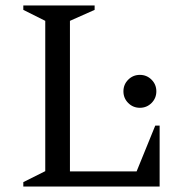

<svg xmlns="http://www.w3.org/2000/svg" viewBox="-20 -680 672 700"><path d="M65 0V-16L145 -56V-604L65 -644V-660H325V-644L235 -604V-55H478L546 -222H562V0ZM490 -287Q465 -287 447.5 -304.5Q430 -322 430 -347Q430 -372 447.5 -389.5Q465 -407 490 -407Q515 -407 532.5 -389.5Q550 -372 550 -347Q550 -322 532.5 -304.5Q515 -287 490 -287Z"/></svg>

Font: Spectral
Style: Regular
Weight: 400
Designer: Jean-Baptiste Levee
Foundry: Production Type
Version: Version 1.002